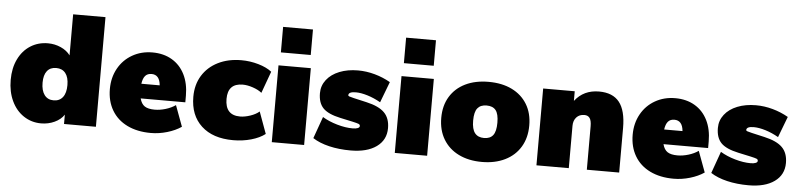

<svg xmlns="http://www.w3.org/2000/svg" viewBox="-45 -981 5121 1230"><g transform="rotate(5 2515.5 -366.5)"><path d="M594 -705V0H389V-60Q368 -28 328 -9.5Q288 9 242 9Q180 9 130 -24Q80 -57 52 -116.5Q24 -176 24 -252Q24 -328 52 -385.5Q80 -443 129.5 -474.5Q179 -506 242 -506Q286 -506 325 -488.5Q364 -471 386 -441V-705ZM389 -250Q389 -300 368 -326.5Q347 -353 308 -353Q270 -353 249.5 -327Q229 -301 229 -252Q229 -201 250 -173Q271 -145 309 -145Q347 -145 368 -172Q389 -199 389 -250Z M1151 -206H864Q873 -171 895 -156.5Q917 -142 959 -142Q993 -142 1029.5 -153Q1066 -164 1093 -183L1143 -48Q1105 -22 1052.5 -6.5Q1000 9 948 9Q860 9 795.5 -22.5Q731 -54 696.5 -112.5Q662 -171 662 -249Q662 -323 694.5 -381.5Q727 -440 784.5 -473Q842 -506 914 -506Q986 -506 1039.5 -474.5Q1093 -443 1122 -385Q1151 -327 1151 -249ZM860 -300H978Q972 -368 920 -368Q894 -368 879.5 -351.5Q865 -335 860 -300Z M1199 -246Q1199 -324 1235 -382.5Q1271 -441 1336 -473.5Q1401 -506 1486 -506Q1542 -506 1595.5 -490.5Q1649 -475 1682 -449L1631 -309Q1609 -327 1573.5 -339Q1538 -351 1508 -351Q1412 -351 1412 -251Q1412 -146 1508 -146Q1538 -146 1573.5 -158Q1609 -170 1631 -189L1682 -49Q1647 -22 1592.5 -6.5Q1538 9 1477 9Q1346 9 1272.5 -59Q1199 -127 1199 -246Z M1725 -494H1933V0H1725ZM1925 -742V-578H1733V-742Z M1988 -49 2038 -189Q2079 -164 2133 -148.5Q2187 -133 2233 -133Q2254 -133 2266 -138Q2278 -143 2278 -152Q2278 -161 2269 -165Q2260 -169 2228 -176L2149 -193Q2070 -210 2037.5 -243.5Q2005 -277 2005 -340Q2005 -388 2034.5 -426Q2064 -464 2116.5 -485Q2169 -506 2236 -506Q2290 -506 2344 -491Q2398 -476 2445 -449L2394 -315Q2352 -339 2309.5 -352Q2267 -365 2234 -365Q2187 -365 2187 -342Q2187 -338 2194.5 -335Q2202 -332 2224 -327L2307 -308Q2387 -290 2423 -254Q2459 -218 2459 -154Q2459 -78 2398.5 -34.5Q2338 9 2232 9Q2157 9 2094 -6Q2031 -21 1988 -49Z M2516 -494H2724V0H2516ZM2716 -742V-578H2524V-742Z M2793 -250Q2793 -329 2828 -386.5Q2863 -444 2926.5 -475Q2990 -506 3076 -506Q3162 -506 3225.5 -475Q3289 -444 3324 -386.5Q3359 -329 3359 -250Q3359 -171 3324 -112.5Q3289 -54 3225 -22.5Q3161 9 3076 9Q2991 9 2927 -22.5Q2863 -54 2828 -112.5Q2793 -171 2793 -250ZM3154 -250Q3154 -306 3135 -330Q3116 -354 3076 -354Q3037 -354 3017.5 -330Q2998 -306 2998 -250Q2998 -195 3018 -170Q3038 -145 3077 -145Q3116 -145 3135 -169.5Q3154 -194 3154 -250Z M3959 -287V0H3751V-279Q3751 -316 3739.5 -332Q3728 -348 3705 -348Q3673 -348 3654 -327Q3635 -306 3635 -272V0H3427V-494H3630V-432Q3687 -506 3786 -506Q3874 -506 3916.5 -452.5Q3959 -399 3959 -287Z M4513 -206H4226Q4235 -171 4257 -156.5Q4279 -142 4321 -142Q4355 -142 4391.5 -153Q4428 -164 4455 -183L4505 -48Q4467 -22 4414.5 -6.5Q4362 9 4310 9Q4222 9 4157.5 -22.5Q4093 -54 4058.5 -112.5Q4024 -171 4024 -249Q4024 -323 4056.5 -381.5Q4089 -440 4146.5 -473Q4204 -506 4276 -506Q4348 -506 4401.5 -474.5Q4455 -443 4484 -385Q4513 -327 4513 -249ZM4222 -300H4340Q4334 -368 4282 -368Q4256 -368 4241.5 -351.5Q4227 -335 4222 -300Z M4547 -49 4597 -189Q4638 -164 4692 -148.5Q4746 -133 4792 -133Q4813 -133 4825 -138Q4837 -143 4837 -152Q4837 -161 4828 -165Q4819 -169 4787 -176L4708 -193Q4629 -210 4596.5 -243.5Q4564 -277 4564 -340Q4564 -388 4593.5 -426Q4623 -464 4675.5 -485Q4728 -506 4795 -506Q4849 -506 4903 -491Q4957 -476 5004 -449L4953 -315Q4911 -339 4868.5 -352Q4826 -365 4793 -365Q4746 -365 4746 -342Q4746 -338 4753.5 -335Q4761 -332 4783 -327L4866 -308Q4946 -290 4982 -254Q5018 -218 5018 -154Q5018 -78 4957.5 -34.5Q4897 9 4791 9Q4716 9 4653 -6Q4590 -21 4547 -49Z"/></g></svg>

Font: Nunito Sans Heavy
Style: Regular
Weight: 400
Designer: Vernon Adams
Foundry: Vernon Adams
Version: Version 2.500